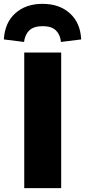

<svg xmlns="http://www.w3.org/2000/svg" viewBox="-42 -978 442 998"><path d="M84 0V-705H276V0ZM83 -760 -22 -773Q-17 -860 37.5 -909Q92 -958 179 -958Q267 -958 321.5 -908.5Q376 -859 380 -773L275 -760Q271 -798 248.5 -820Q226 -842 180 -842Q134 -842 111 -820.5Q88 -799 83 -760Z"/></svg>

Font: Nunito Sans 7pt Black
Style: Regular
Weight: 900
Designer: Vernon Adams
Foundry: Vernon Adams
Version: Version 3.101;gftools[0.9.27]